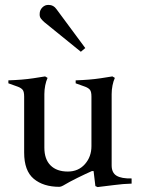

<svg xmlns="http://www.w3.org/2000/svg" viewBox="-20 -751 581 779"><path d="M221 7Q156 7 117 -25.5Q78 -58 78 -132V-359Q78 -379 72 -386.5Q66 -394 53 -399L14 -413V-425Q43 -426 67.5 -428Q92 -430 115.5 -433.5Q139 -437 163 -441L173 -435Q167 -422 163.5 -404.5Q160 -387 160 -369V-152Q160 -105 185 -80Q210 -55 255 -55Q298 -55 324.5 -85Q351 -115 351 -158L375 -57H353Q328 -46 294.5 -29.5Q261 -13 236 2Q227 7 221 7ZM376 8 367 4 359 -63 351 -88V-359Q351 -379 345 -386.5Q339 -394 326 -399L287 -413V-425Q316 -426 340.5 -428Q365 -430 388.5 -433.5Q412 -437 436 -441L446 -435Q440 -422 436.5 -404.5Q433 -387 433 -369V-80Q433 -50 453 -38Q473 -26 514 -27V-6Q479 -5 445.5 -0.5Q412 4 376 8ZM308 -541 160 -661Q153 -667 146.5 -675Q140 -683 141 -695Q141 -710 152 -721Q163 -732 178 -731Q197 -731 209 -714L326 -556Z"/></svg>

Font: Ibarra Real Nova Medium
Style: Regular
Weight: 500
Designer: Jose Maria Ribagorda & Octavio Pardo
Foundry: Jose Maria Ribagorda
Version: Version 2.000